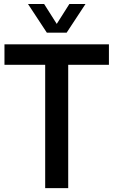

<svg xmlns="http://www.w3.org/2000/svg" viewBox="-20 -968 584 988"><path d="M212.5 0V-634.5H3V-740H540.5V-634.5H331V0ZM221 -800 124 -947.5H207L272 -845L337 -947.5H420L323 -800Z"/></svg>

Font: Encode Sans Condensed SemiBold
Style: Regular
Weight: 600
Width: 3
Designer: Multiple Designers
Foundry: Impallari Type
Version: Version 3.000; ttfautohint (v1.8.3) -l 8 -r 50 -G 200 -x 14 